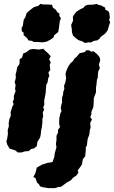

<svg xmlns="http://www.w3.org/2000/svg" viewBox="-20 -771 591 996"><path d="M155 -553 146 -559 128 -561 120 -574 102 -589 103 -601 93 -609 92 -627 98 -636 103 -668 112 -683 118 -703 136 -719 156 -734 179 -741 190 -751 203 -748H227L250 -746L254 -732L270 -720L277 -708L288 -701V-688L296 -677L290 -660L286 -627L282 -605L261 -588L258 -577L241 -565L222 -555L198 -551L182 -553ZM91 20H72L61 10L30 0L25 -8L17 -22L13 -38L17 -50L21 -76L20 -96L26 -117L25 -132L28 -151L36 -171L35 -189L44 -218L51 -231L46 -243L52 -256V-274L61 -299L58 -310L61 -330L56 -344L62 -366L61 -386L65 -399L69 -422L81 -439L82 -464L94 -472L101 -494L113 -498L135 -514L153 -517L182 -514L205 -518L214 -508L229 -495L243 -479L235 -463L243 -447L238 -434L241 -408L231 -395L236 -377L230 -365L227 -344L220 -331L218 -306L217 -290L214 -274L211 -258L209 -247L210 -229L204 -213L209 -203L202 -187L204 -167L200 -155V-136L197 -110L194 -98L191 -71L188 -58L174 -35L171 -13L156 -1L141 2L129 13L110 14ZM421 -548 406 -557 389 -562 377 -570 359 -586 353 -604V-616L349 -641L359 -664L358 -684L365 -696L377 -711L400 -725L412 -730L422 -741L435 -746L463 -747L483 -751L489 -746L504 -743L526 -731V-721L542 -713L547 -703L550 -679L546 -670L551 -655L544 -633L539 -615L527 -598L502 -579L497 -571L486 -562L467 -559L450 -550L442 -552ZM253 69 257 56 262 42 264 24 269 7 273 -8 270 -24 273 -44V-67L281 -83V-97L291 -112L287 -128V-141L288 -160L294 -185L299 -195L295 -210L298 -226L302 -239V-265L307 -280L308 -293L314 -311L312 -325L319 -344L323 -365L320 -388L325 -406L332 -421L337 -431L346 -443L359 -455L365 -466L378 -477L386 -487L393 -495L420 -501L427 -510H442L453 -503L465 -505L483 -491L497 -474L500 -458L493 -437L498 -416L490 -402L488 -385L487 -367L483 -358L480 -328L478 -317V-292L472 -276L467 -263L466 -241L465 -224L463 -212L454 -191V-178L448 -164L457 -151L448 -133L450 -110L446 -96L443 -72L435 -51L433 -37L431 -17L425 -7V8L423 28L422 40L410 54L405 82L398 93L383 113L387 124L377 139L359 151L348 164L326 176L305 192L296 198L283 199L265 205H231L226 204L206 201L188 196L182 185L172 176L164 153L153 147L162 131L168 112L170 99L184 91L198 83L217 77L229 73H235Z"/></svg>

Font: Winky Rough
Style: Bold Italic
Weight: 700
Italic angle: -8.97852°
Designer: Simon Atzbach
Foundry: typofactur
Version: Version 1.206; ttfautohint (v1.8.4.7-5d5b)